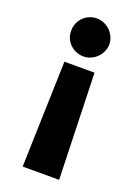

<svg xmlns="http://www.w3.org/2000/svg" viewBox="-139 -597 600 836"><g transform="rotate(20 161.5 -179.5)"><path d="M77.1 178.7 91.8 -312.5H231.4L246.1 178.7ZM250 -449.2Q249.5 -425.8 237.1 -405.8Q224.6 -385.7 204.3 -374Q184.1 -362.3 161.1 -362.3Q137.2 -362.3 116.7 -374Q96.2 -385.7 84.5 -405.8Q72.8 -425.8 73.2 -449.2Q72.8 -473.6 84.5 -494.1Q96.2 -514.6 116.7 -526.4Q137.2 -538.1 161.1 -538.1Q184.1 -538.1 204.6 -526.1Q225.1 -514.2 237.3 -493.9Q249.5 -473.6 250 -449.2Z"/></g></svg>

Font: Pretendard JP ExtraBold
Style: Regular
Weight: 800
Designer: Base glyphs from Inter by Rasmus Andersson; Hangeul glyphs from Noto Sans CJK(Source Han Sans) by Jang Soo-young and Kan
Foundry: Kil Hyung-jin
Version: Version 1.309